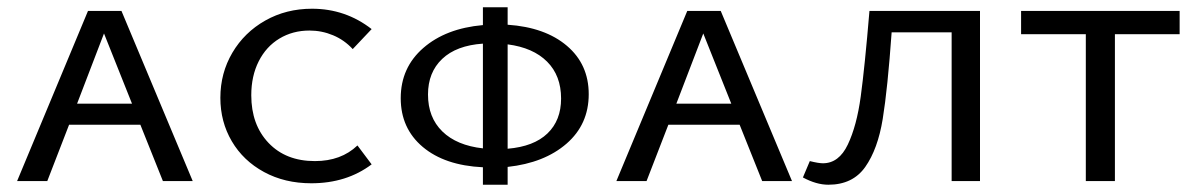

<svg xmlns="http://www.w3.org/2000/svg" viewBox="-20 -498 3288 528"><path d="M366 -155H170L110 0H27L222 -468H314L510 0H428ZM343 -213 266 -406 192 -213Z M586 -229Q586 -297 619 -353Q652 -409 709.5 -441.5Q767 -474 838 -474Q930 -474 1002 -418L950 -363Q927 -388 896 -401Q865 -414 831 -414Q785 -414 748.5 -392Q712 -370 691.5 -329.5Q671 -289 671 -236Q671 -155 718.5 -105Q766 -55 846 -55Q918 -55 963 -98L1002 -46Q933 6 836 6Q763 6 706 -25Q649 -56 617.5 -109.5Q586 -163 586 -229Z M1376 -39V10H1308V-38Q1203 -43 1142.5 -94Q1082 -145 1082 -228Q1082 -312 1144 -366Q1206 -420 1308 -429V-478H1376V-430Q1479 -423 1539 -372Q1599 -321 1599 -239Q1599 -156 1538 -103Q1477 -50 1376 -39ZM1308 -90V-378Q1235 -373 1196 -336Q1157 -299 1157 -238Q1157 -175 1196.5 -136.5Q1236 -98 1308 -90ZM1523 -227Q1523 -290 1484.5 -328.5Q1446 -367 1376 -376V-89Q1448 -95 1485.5 -131Q1523 -167 1523 -227Z M2014 -155H1818L1758 0H1675L1870 -468H1962L2158 0H2076ZM1991 -213 1914 -406 1840 -213Z M2675 0H2597V-409H2432Q2421 -254 2407.5 -171Q2394 -88 2359.5 -39Q2325 10 2258 10Q2225 10 2188 -10L2207 -55Q2231 -49 2243 -49Q2287 -49 2311.5 -100.5Q2336 -152 2347 -232.5Q2358 -313 2371 -468H2675Z M3224 -404H3046V0H2966V-404H2788V-468H3224Z"/></svg>

Font: Ysabeau SC Medium
Style: Regular
Weight: 500
Designer: Christian Thalmann (Catharsis Fonts)
Version: Version 0.003